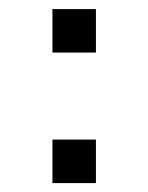

<svg xmlns="http://www.w3.org/2000/svg" viewBox="-20 -411 333 431"><path d="M97.7 0V-97.7H195.3V0ZM97.7 -293V-390.6H195.3V-293Z"/></svg>

Font: BabelStone Zanabazar
Style: Regular
Weight: 400
Designer: Andrew West
Foundry: Andrew West
Version: Version 10.002;August 6, 2021